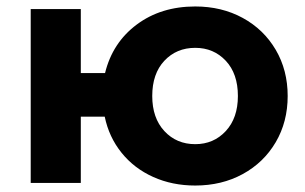

<svg xmlns="http://www.w3.org/2000/svg" viewBox="-20 -566 943 594"><path d="M870 -269Q870 -189 833 -126Q796 -63 731 -27.5Q666 8 584 8Q513 8 454 -18.5Q395 -45 356 -93.5Q317 -142 304 -205H230V0H75V-538H230V-340H305Q328 -434 403 -490Q478 -546 584 -546Q666 -546 731 -510.5Q796 -475 833 -412Q870 -349 870 -269ZM716 -269Q716 -338 678.5 -378Q641 -418 584 -418Q526 -418 488.5 -378Q451 -338 451 -269Q451 -201 488.5 -160.5Q526 -120 584 -120Q641 -120 678.5 -160.5Q716 -201 716 -269Z"/></svg>

Font: Montserrat Alternates
Style: Bold
Weight: 700
Designer: Julieta Ulanovsky
Foundry: Julieta Ulanovsky
Version: Version 7.200